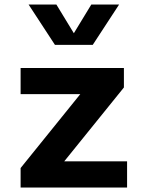

<svg xmlns="http://www.w3.org/2000/svg" viewBox="-20 -838 660 858"><path d="M533.7 -534.2V-447.1L242.9 -87.1L220.8 -117H547.9V0H72.1V-87.1L362.8 -447.1L391.3 -417.2H72.1V-534.2ZM225.6 -637.4H394.4L512.2 -817.7H388L310 -689.5L232 -817.7H107.8Z"/></svg>

Font: Monaspace Neon Var ExtraLight
Style: Regular
Weight: 200
Designer: Riley Cran and the Lettermatic Team
Version: Version 1.200 (Monaspace Neon Var)